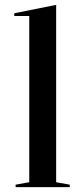

<svg xmlns="http://www.w3.org/2000/svg" viewBox="-20 -765 338 785"><path d="M209.6 -20 265.2 -10V0H43.9V-10L99.6 -20V-699.7H38.3V-710.7L209.6 -745Z"/></svg>

Font: Kalnia Thin
Style: Regular
Weight: 100
Version: Version 1.105